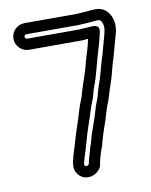

<svg xmlns="http://www.w3.org/2000/svg" viewBox="-83 -734 671 852"><g transform="rotate(-10 253.0 -307.5)"><path d="M323 -596H85C80 -596 75 -601 75 -606C75 -611 80 -616 85 -616H323C333 -616 347 -618 352 -618C372 -618 394 -622 406 -622C417 -622 421 -622 428 -603C434 -583 429 -569 422 -542C415 -517 408 -490 401 -465C391 -438 378 -383 371 -362C363 -338 356 -320 350 -294C343 -270 335 -257 327 -227C315 -182 297 -145 284 -93C282 -84 278 -79 274 -61C270 -46 262 -23 258 -1C255 6 243 10 239 3C237 0 236 -2 239 -12L244 -31C261 -81 271 -127 287 -172C298 -201 310 -246 320 -269C330 -290 334 -318 340 -332C351 -360 357 -383 367 -419C380 -473 396 -513 408 -570C409 -576 413 -600 384 -600C372 -600 356 -598 352 -598H342C335 -598 326 -596 323 -596ZM85 -546H323C331 -546 337 -547 344 -548H351C349 -541 347 -532 345 -522C337 -491 329 -472 319 -431C311 -399 302 -379 293 -349C285 -329 280 -301 274 -289C260 -258 250 -215 241 -190C223 -141 211 -91 196 -46V-44L191 -24C188 -10 185 10 197 29C229 80 300 53 307 9C309 -8 316 -29 322 -49C324 -57 330 -63 333 -82C344 -126 361 -165 375 -215C381 -239 389 -251 398 -281C405 -306 409 -318 419 -346C428 -372 440 -428 448 -448C448 -449 449 -450 449 -451C456 -477 463 -503 470 -528C477 -551 488 -582 476 -619C465 -651 441 -673 405 -672C387 -672 364 -668 352 -668C341 -668 327 -666 323 -666H85C52 -666 25 -639 25 -606C25 -573 52 -546 85 -546Z"/></g></svg>

Font: Electronic
Style: Outline
Weight: 700
Version: Version 1.011